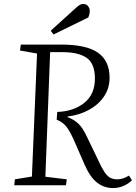

<svg xmlns="http://www.w3.org/2000/svg" viewBox="-20 -935 686 969"><path d="M269 -370Q352 -373 405.5 -416Q459 -459 459 -538Q459 -614 417.5 -643Q376 -672 293 -672H233L209 -43L317 -30L313 0H52L55 -30L141 -44L167 -665L81 -680L85 -710H289Q416 -710 474.5 -669Q533 -628 533 -543Q533 -489 504.5 -447.5Q476 -406 428 -380Q380 -354 321 -347V-344Q355 -331 377 -309.5Q399 -288 421 -240L474 -130Q492 -90 506.5 -68Q521 -46 536 -38Q551 -30 573 -30Q601 -30 631 -49L646 -25Q627 -7 603 3.5Q579 14 551 14Q504 14 469 -14Q434 -42 407 -104L359 -214Q335 -270 316 -294.5Q297 -319 266 -331ZM363 -895Q373 -904 381.5 -909.5Q390 -915 400 -915Q416 -915 424.5 -904Q433 -893 433 -880Q433 -865 426 -847L250 -761L236 -780Z"/></svg>

Font: Literata 36pt Light
Style: Italic
Weight: 300
Italic angle: -2°
Designer: Latin by Veronika Burian and Jose Scaglione. Greek by Irene Vlachou. Cyrillic by Vera Evstafieva
Foundry: TypeTogether
Version: Version 3.002